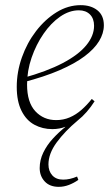

<svg xmlns="http://www.w3.org/2000/svg" viewBox="-20 -489 436 745"><path d="M208 236Q173 236 153.5 215Q134 194 134 163Q134 132 148 103Q162 74 185 49Q208 24 233 4V3Q224 7 210.5 9.5Q197 12 183 12Q145 12 113.5 -5Q82 -22 63.5 -59Q45 -96 45 -152Q45 -210 65 -266.5Q85 -323 120 -368.5Q155 -414 199.5 -441.5Q244 -469 293 -469Q333 -469 358 -449Q383 -429 383 -391Q383 -360 364.5 -329.5Q346 -299 308 -270.5Q270 -242 211 -216.5Q152 -191 71 -170L68 -186Q162 -212 223 -244Q284 -276 314.5 -313Q345 -350 345 -389Q345 -417 329 -433Q313 -449 286 -449Q249 -449 213.5 -424.5Q178 -400 149 -358Q120 -316 102.5 -265Q85 -214 85 -161Q85 -92 117 -57.5Q149 -23 198 -23Q226 -23 250.5 -33.5Q275 -44 296.5 -63Q318 -82 336 -105L347 -96Q333 -74 316.5 -55Q300 -36 281 -21Q232 20 200 63.5Q168 107 168 149Q168 175 183 191.5Q198 208 225 208Q238 208 251.5 205Q265 202 279 196L284 209Q267 221 247.5 228.5Q228 236 208 236Z"/></svg>

Font: Source Serif 4 48pt Light
Style: Italic
Weight: 300
Italic angle: -12°
Designer: Frank Grießhammer
Foundry: Adobe Systems Incorporated
Version: Version 4.004;hotconv 1.0.116;makeotfexe 2.5.65601